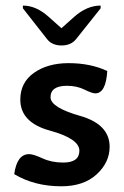

<svg xmlns="http://www.w3.org/2000/svg" viewBox="-20 -652 440 679"><path d="M196.8 6.8Q102.1 6.8 30.3 -36.1Q40 -106.9 83 -106.9Q98.1 -106.9 130.4 -92Q162.6 -77.1 203.6 -77.1Q260.7 -77.1 260.7 -119.1Q260.7 -161.6 156.2 -190.2Q51.8 -218.8 51.8 -299.8Q51.8 -360.4 100.3 -394.5Q148.9 -428.7 222.7 -428.7Q299.8 -428.7 359.4 -400.9Q354.5 -321.8 316.9 -321.8Q305.7 -321.8 278.6 -335.2Q251.5 -348.6 216.8 -348.6Q158.7 -348.6 158.7 -308.1Q158.7 -272 263.2 -242.2Q367.7 -212.4 367.7 -132.8Q367.7 -77.6 321.8 -35.4Q275.9 6.8 196.8 6.8ZM335.9 -632.3V-622.6L249.5 -514.2Q231.4 -491.2 197.8 -491.2Q163.6 -491.2 146 -514.2L61 -622.6V-632.3Q107.9 -632.3 152.3 -592.3L197.3 -552.2L242.2 -592.3Q287.1 -632.3 335.9 -632.3Z"/></svg>

Font: Bainsley
Style: Bold
Weight: 700
Designer: Paul James MIller
Foundry: High-Logic / Made with FontCreator
Version: Version 1.411;March 28, 2021;FontCreator 13.0.0.2683 64-bit